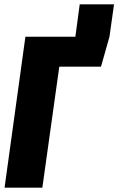

<svg xmlns="http://www.w3.org/2000/svg" viewBox="-20 -864 545 884"><path d="M347 -844H505L484 -695L445 -557H253L175 0H1L97 -695H327Z"/></svg>

Font: Fira Sans Extra Condensed ExtraBold
Style: Italic
Weight: 800
Width: 3
Italic angle: -8°
Designer: Carrois Corporate & Edenspiekermann AG
Foundry: Carrois Corporate GbR & Edenspiekermann AG
Version: Version 4.203